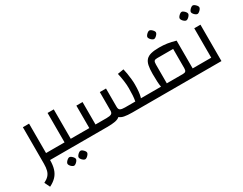

<svg xmlns="http://www.w3.org/2000/svg" viewBox="-98 -1294 2721 2148"><g transform="rotate(-30 1262.5 -220.5)"><path d="M210 -90H330V0H210ZM62 259 28 189Q67 170 89.5 146Q112 122 121.5 87Q131 52 131 0V-470H211V0Q211 66 196 114.5Q181 163 148 198Q115 233 62 259Z M530 -90H650V0H290V-90H450V-470H530ZM413 190Q403 190 390 181Q377 172 367.5 158.5Q358 145 358 135Q358 124 367.5 111.5Q377 99 390 89.5Q403 80 413 80Q424 80 436.5 89.5Q449 99 458.5 111.5Q468 124 468 135Q468 145 458.5 158Q449 171 436 180.5Q423 190 413 190ZM557 190Q547 190 534 181Q521 172 511.5 158.5Q502 145 502 135Q502 124 511.5 111.5Q521 99 534 89.5Q547 80 557 80Q568 80 580.5 89.5Q593 99 602.5 111.5Q612 124 612 135Q612 145 602.5 158Q593 171 580 180.5Q567 190 557 190Z M1276 0Q1212 0 1172 -8Q1132 -16 1110.5 -37Q1089 -58 1081 -95Q1073 -132 1073 -189V-380H1153V-143Q1153 -111 1171 -100.5Q1189 -90 1231 -90H1364Q1371 -125 1373.5 -164.5Q1376 -204 1376 -256Q1376 -300 1369 -351Q1362 -402 1350 -455L1429 -468Q1436 -442 1442 -404.5Q1448 -367 1452 -328.5Q1456 -290 1456 -259Q1456 -160 1441 -103.5Q1426 -47 1387.5 -23.5Q1349 0 1276 0ZM950 0H850V-90H995Q1037 -90 1055 -100.5Q1073 -111 1073 -143V-380H1153V-189Q1153 -132 1145.5 -95Q1138 -58 1116.5 -37Q1095 -16 1055 -8Q1015 0 950 0ZM850 0H610V-90H770V-380H850ZM1391 -90H1576V0H1276Z M2105 -90H2225V0H2105ZM1536 -90H1696Q1691 -118 1688.5 -157Q1686 -196 1686 -260Q1686 -325 1695 -367.5Q1704 -410 1727 -434.5Q1750 -459 1791 -469.5Q1832 -480 1896 -480Q1951 -480 1998 -473Q2045 -466 2105 -449V0H1536ZM1979 -90Q2005 -90 2015 -101Q2025 -112 2025 -140V-388H1817Q1790 -388 1780.5 -377Q1771 -366 1771 -333V-90ZM1896 -590Q1886 -590 1873 -599Q1860 -608 1850.5 -621.5Q1841 -635 1841 -645Q1841 -656 1850.5 -668.5Q1860 -681 1873 -690.5Q1886 -700 1896 -700Q1907 -700 1919.5 -690.5Q1932 -681 1941.5 -668.5Q1951 -656 1951 -645Q1951 -635 1941.5 -622Q1932 -609 1919 -599.5Q1906 -590 1896 -590Z M2185 0V-90H2345V-470H2425V0ZM2313 -590Q2303 -590 2290 -599Q2277 -608 2267.5 -621.5Q2258 -635 2258 -645Q2258 -656 2267.5 -668.5Q2277 -681 2290 -690.5Q2303 -700 2313 -700Q2324 -700 2336.5 -690.5Q2349 -681 2358.5 -668.5Q2368 -656 2368 -645Q2368 -635 2358.5 -622Q2349 -609 2336 -599.5Q2323 -590 2313 -590ZM2457 -590Q2447 -590 2434 -599Q2421 -608 2411.5 -621.5Q2402 -635 2402 -645Q2402 -656 2411.5 -668.5Q2421 -681 2434 -690.5Q2447 -700 2457 -700Q2468 -700 2480.5 -690.5Q2493 -681 2502.5 -668.5Q2512 -656 2512 -645Q2512 -635 2502.5 -622Q2493 -609 2480 -599.5Q2467 -590 2457 -590Z"/></g></svg>

Font: Changa
Style: Regular
Weight: 400
Designer: Eduardo Rodriguez Tunni
Foundry: Eduardo Rodriguez Tunni
Version: Version 3.003